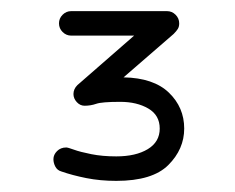

<svg xmlns="http://www.w3.org/2000/svg" viewBox="-20 -552 422 345"><path d="M189 -227Q160 -227 135 -232Q110 -237 90 -244Q83 -246 79.5 -252.5Q76 -259 76 -266Q76 -274 82.5 -280.5Q89 -287 99 -287Q102 -287 113 -283Q124 -279 144 -275Q164 -271 189 -271Q224 -271 245.5 -284Q267 -297 267 -321Q267 -345 246.5 -357Q226 -369 196 -369Q163 -369 153 -365.5Q143 -362 132 -362Q124 -362 118 -368.5Q112 -375 112 -383Q112 -392 119 -399L221 -488H108Q99 -488 92.5 -494.5Q86 -501 86 -510Q86 -519 92.5 -525.5Q99 -532 108 -532H280Q289 -532 295.5 -525.5Q302 -519 302 -510Q302 -504 299.5 -500Q297 -496 292 -491L202 -413Q256 -412 283.5 -385.5Q311 -359 311 -321Q311 -284 282.5 -255.5Q254 -227 189 -227Z"/></svg>

Font: Hubballi
Style: Regular
Weight: 400
Designer: Erin McLaughlin
Version: Version 1.000; ttfautohint (v1.8.3)